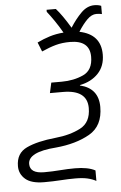

<svg xmlns="http://www.w3.org/2000/svg" viewBox="-111 -701 586 929"><g transform="rotate(-5 182.5 -236.0)"><path d="M319 188V137Q284 118 221 118Q186 118 148 121Q110 124 71 124Q2 124 2 78Q2 20 138 10Q236 1 302.5 -37Q369 -75 369 -167Q369 -258 280 -279V-281Q336 -292 369.5 -327.5Q403 -363 403 -419Q403 -517 300 -538Q322 -573 344 -595Q366 -617 389 -617Q404 -617 416 -614V-654Q402 -660 383 -660Q348 -660 319 -631Q290 -602 264 -561Q225 -626 196 -658H151V-648Q167 -628 186.5 -599.5Q206 -571 223 -541Q186 -538 155.5 -528.5Q125 -519 94 -504L112 -459Q150 -476 181 -484.5Q212 -493 250 -493Q346 -493 346 -413Q346 -348 299 -326.5Q252 -305 194 -305H143L132 -255H195Q313 -255 313 -167Q313 -97 262 -70.5Q211 -44 140 -37Q51 -28 -1 -3.5Q-53 21 -53 84Q-53 122 -24 147Q5 172 67 172Q110 172 147 169.5Q184 167 219 167Q254 167 277.5 172.5Q301 178 319 188Z"/></g></svg>

Font: Noto Sans UI Light
Style: Italic
Weight: 300
Italic angle: -12°
Designer: Monotype Design Team
Foundry: Monotype Imaging Inc.
Version: Version 1.901